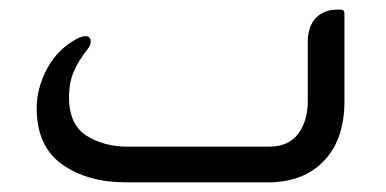

<svg xmlns="http://www.w3.org/2000/svg" viewBox="-20 -378 801 398"><path d="M245 -74H538Q578 -74 598 -100.5Q618 -127 618 -169V-291Q618 -323 634.5 -340.5Q651 -358 679 -358H686Q694 -358 694 -350V-168Q694 -89 651.5 -44.5Q609 0 535 0H242Q161 0 108.5 -37.5Q56 -75 56 -154Q56 -195 77.5 -235.5Q99 -276 140 -298Q150 -303 157 -303Q168 -303 168 -292Q168 -284 163 -278Q141 -250 132 -227.5Q123 -205 123 -177Q123 -120 159 -97Q195 -74 245 -74Z"/></svg>

Font: Zain
Style: Regular
Weight: 400
Designer: Zain,Boutros
Foundry: Mobile Telecommunications Company (Zain), 2024
Version: Version 1.51; ttfautohint (v1.8.4)